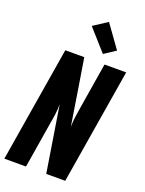

<svg xmlns="http://www.w3.org/2000/svg" viewBox="-179 -1067 866 1150"><g transform="rotate(20 254.5 -492.0)"><path d="M0 0 121 -735H242L271 -555L309 -315Q309 -347 313.5 -378.5Q318 -410 323 -441L371 -735H509L388 0H267L200 -420Q200 -388 196 -356.5Q192 -325 186 -294L138 0ZM340 -791 220 -926 309 -984 413 -839Z"/></g></svg>

Font: Iosevka Term Curly Hv Obl
Style: Regular
Weight: 900
Italic angle: -9°
Designer: Belleve Invis
Foundry: Belleve Invis
Version: Version 32.3.0